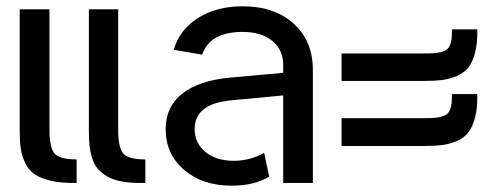

<svg xmlns="http://www.w3.org/2000/svg" viewBox="-20 -585 1590 614"><path d="M225.1 -75.2V0Q177.7 1 144.3 -6.6Q110.8 -14.2 91.3 -27.3Q71.8 -40.5 60.8 -63.5Q49.8 -86.4 46.4 -109.9Q43 -133.3 43 -167V-555.2H138.2V-170.9Q138.2 -112.8 154.5 -94Q170.9 -75.2 225.1 -75.2ZM444.8 -75.2V0Q405.3 1 375.5 -3.7Q345.7 -8.3 326.2 -19Q306.6 -29.8 294.2 -43.5Q281.7 -57.1 275.1 -77.9Q268.6 -98.6 266.4 -118.7Q264.2 -138.7 264.2 -167V-555.2H357.9V-170.9Q357.9 -112.8 374.3 -94Q390.6 -75.2 444.8 -75.2Z M980.5 0H885.7V-279.8L719.7 -264.2Q602.5 -253.4 602.5 -171.9Q602.5 -127.4 637 -99.1Q671.4 -70.8 727.5 -70.8Q779.8 -70.8 824.7 -96.2L840.8 -20Q792.5 8.8 720.7 8.8Q627.9 8.8 568.8 -41.7Q509.8 -92.3 509.8 -171.9Q509.8 -244.1 563.2 -285.9Q616.7 -327.6 715.8 -336.9L885.7 -352.1V-377Q885.7 -425.8 850.6 -454.3Q815.4 -482.9 755.9 -482.9Q651.4 -482.9 626.5 -410.2L535.6 -425.8Q553.7 -489.7 613 -527.3Q672.4 -564.9 755.9 -564.9Q857.9 -564.9 919.2 -509.3Q980.5 -453.6 980.5 -361.8Z M1425.3 -284.2H1506.3Q1507.3 -240.7 1499.5 -210.2Q1491.7 -179.7 1478 -161.9Q1464.4 -144 1440.9 -134Q1417.5 -124 1394 -121.1Q1370.6 -118.2 1336.4 -118.2H1072.3V-207H1332.5Q1354.5 -207 1368.2 -208Q1381.8 -209 1393.1 -212.4Q1404.3 -215.8 1409.9 -220.5Q1415.5 -225.1 1419.4 -234.6Q1423.3 -244.1 1424.3 -255.1Q1425.3 -266.1 1425.3 -284.2ZM1425.3 -491.2H1506.3Q1507.3 -448.2 1499.5 -417.7Q1491.7 -387.2 1478 -369.6Q1464.4 -352.1 1440.9 -342Q1417.5 -332 1394 -329.1Q1370.6 -326.2 1336.4 -326.2H1072.3V-414.1H1332.5Q1354.5 -414.1 1368.2 -415Q1381.8 -416 1393.1 -419.4Q1404.3 -422.9 1409.9 -427.5Q1415.5 -432.1 1419.4 -441.7Q1423.3 -451.2 1424.3 -462.2Q1425.3 -473.1 1425.3 -491.2Z"/></svg>

Font: LT Superior Med
Style: Regular
Weight: 500
Designer: Daniel Lyons
Foundry: LyonsType
Version: Version 1.000